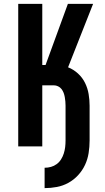

<svg xmlns="http://www.w3.org/2000/svg" viewBox="-20 -755 540 990"><path d="M210 215V110Q227 110 243 105.5Q259 101 272.5 91Q286 81 295 66.5Q304 52 309 36Q314 20 316 3.5Q318 -13 318 -30V-210Q318 -221 317 -232Q316 -243 314 -254.5Q312 -266 308 -276.5Q304 -287 297 -296Q290 -305 279.5 -310Q269 -315 258 -315H198V0H74V-735H198V-420H215L330 -735H460L331 -408Q359 -397 382 -376Q405 -355 418.5 -327.5Q432 -300 437 -270Q442 -240 442 -210V-30Q442 2 437 34Q432 66 418.5 95Q405 124 383 148Q361 172 333 187.5Q305 203 273.5 209Q242 215 210 215Z"/></svg>

Font: Iosevka Term Curly Extrabold
Style: Regular
Weight: 800
Designer: Belleve Invis
Foundry: Belleve Invis
Version: Version 32.3.0